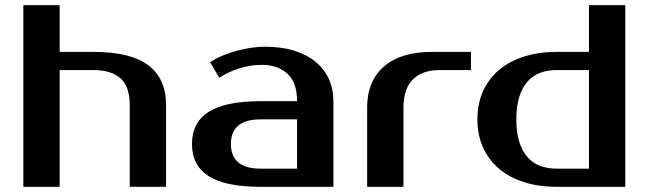

<svg xmlns="http://www.w3.org/2000/svg" viewBox="-20 -720 2500 740"><path d="M620 0H480V-315Q480 -387 444 -418.5Q408 -450 340 -450H210V0H70V-700H210V-520H340Q483 -520 551.5 -468.5Q620 -417 620 -315Z M870 -165Q870 -70 985 -70H1125V-260H985Q870 -260 870 -165ZM1125 -330Q1125 -402 1087.5 -436Q1050 -470 990 -470Q945 -470 902 -456.5Q859 -443 825 -420L790 -480Q812 -495 838.5 -506Q865 -517 893 -524.5Q921 -532 948.5 -536Q976 -540 1000 -540Q1064 -540 1113 -525Q1162 -510 1196 -482Q1230 -454 1247.5 -415.5Q1265 -377 1265 -330V0H985Q849 0 784.5 -41Q720 -82 720 -165Q720 -248 784.5 -289Q849 -330 985 -330Z M1795 -450H1675Q1607 -450 1571 -413.5Q1535 -377 1535 -305V0H1395V-305Q1395 -407 1459.5 -463.5Q1524 -520 1645 -520H1795Z M2250 -70V-450H2125Q2091 -450 2062.5 -439.5Q2034 -429 2013.5 -406Q1993 -383 1981.5 -347Q1970 -311 1970 -260Q1970 -209 1981.5 -173Q1993 -137 2013.5 -114Q2034 -91 2062.5 -80.5Q2091 -70 2125 -70ZM2125 0Q2056 0 1999.5 -18Q1943 -36 1903 -70Q1863 -104 1841.5 -152Q1820 -200 1820 -260Q1820 -320 1841.5 -368Q1863 -416 1903 -450Q1943 -484 1999.5 -502Q2056 -520 2125 -520H2250V-700H2390V0Z"/></svg>

Font: Prosto One
Style: Regular
Weight: 400
Designer: Pavel Emelyanov and Jovanny lemonad
Foundry: Pavel Emelyanov and Jovanny Lemonad
Version: Version 1.001